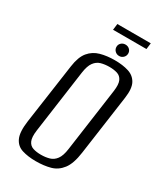

<svg xmlns="http://www.w3.org/2000/svg" viewBox="-192 -834 793 924"><g transform="rotate(30 204.5 -372.0)"><path d="M166.7 12Q123.1 12 90.5 1.8Q57.9 -8.3 43.4 -39.8Q28.9 -71.2 37.8 -135.3L85.2 -467.8Q92.9 -523.5 116.3 -551.6Q139.8 -579.7 175.3 -589.5Q210.8 -599.3 254.1 -599.3Q298.5 -599.3 330.8 -589.1Q363.2 -579 378.8 -550.9Q394.4 -522.8 386.7 -467.8L340 -135.5Q331.1 -70.5 306.9 -39Q282.8 -7.6 247.3 2.2Q211.7 12 166.7 12ZM172.6 -27.3Q198.2 -27.3 219.3 -33.4Q240.4 -39.4 254.8 -58.9Q269.2 -78.3 274.5 -117.8L323.4 -468Q328.9 -507.8 320 -527.1Q311 -546.4 291.9 -552.5Q272.9 -558.5 248 -558.5Q222.3 -558.5 201.2 -552.5Q180.1 -546.4 165.9 -527.1Q151.6 -507.8 146 -468L97.2 -117.8Q91.9 -78.3 100.8 -58.9Q109.6 -39.4 128.6 -33.4Q147.7 -27.3 172.6 -27.3ZM260.9 -627Q247.1 -627 237.6 -636.4Q228.1 -645.8 228.1 -659.1Q228.1 -672.4 237.6 -681.3Q247.1 -690.2 260.9 -690.2Q274.6 -690.2 284 -681.3Q293.4 -672.4 293.4 -659.1Q293.4 -645.8 284 -636.4Q274.6 -627 260.9 -627ZM172.8 -721.9 177.1 -756.1H362.8L358.5 -721.9Z"/></g></svg>

Font: Alumni Sans SC Thin
Style: Italic
Weight: 100
Italic angle: -8°
Designer: Robert E. Leuschke
Foundry: Robert E. Leuschke
Version: Version 1.016